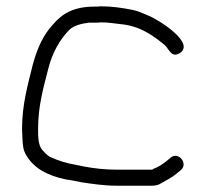

<svg xmlns="http://www.w3.org/2000/svg" viewBox="-20 -632 653 610"><path d="M549 -462C606 -494 480 -572 450 -583C432 -590 421 -597 399 -601C368 -607 336 -612 300 -612C293 -611 287 -611 280 -611C216 -611 179 -590 149 -555C118 -522 99 -480 85 -430C69 -364 50 -302 50 -221C52 -193 50 -164 60 -145C84 -98 131 -74 189 -62L214 -58L238 -53C271 -48 312 -42 348 -42H462C471 -42 479 -43 487 -47C509 -60 524 -66 543 -82L555 -92C579 -113 546 -152 522 -131L510 -121C496 -110 483 -101 466 -95C466 -95 467 -93 462 -93H347C315 -93 278 -97 247 -103L223 -108C192 -113 163 -122 138 -134C129 -139 120 -149 114 -156C101 -172 101 -198 101 -223C101 -297 119 -357 134 -416C147 -466 170 -506 200 -537C214 -551 239 -557 262 -560H280C287 -560 294 -560 302 -561C326 -561 344 -557 366 -555C425 -549 465 -520 502 -490C517 -478 523 -448 549 -462ZM301 -612H300ZM50 -221ZM51 -193ZM189 -62ZM238 -53ZM487 -47ZM223 -108Z"/></svg>

Font: Blanket
Style: Light
Weight: 300
Foundry: Cannot Into Space Fonts
Version: Version 0.9